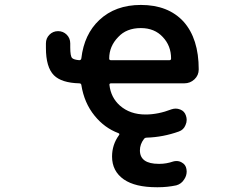

<svg xmlns="http://www.w3.org/2000/svg" viewBox="-20 -577 1040 794"><path d="M632.8 197.3Q630.9 197.3 627.9 197.3Q539.1 197.3 492.2 165Q443.4 130.9 443.4 70.3Q443.4 21.5 471.7 -17.6Q476.6 -23.4 469.7 -26.4Q412.1 -47.9 371.1 -98.6Q328.1 -151.4 316.4 -225.6Q315.4 -232.4 307.6 -232.4Q234.4 -234.4 203.1 -265.6Q169.9 -298.8 169.9 -378.9V-397.5Q169.9 -418.9 184.6 -433.6Q199.2 -448.2 220.2 -448.2Q241.2 -448.2 255.9 -433.6Q270.5 -418.9 270.5 -397.5V-380.9Q270.5 -344.7 278.3 -336.9Q285.2 -330.1 307.6 -328.1Q315.4 -328.1 316.4 -335.9Q328.1 -435.5 390.6 -494.1Q457 -556.6 562.5 -556.6Q675.8 -556.6 739.3 -487.3Q801.8 -417 801.8 -290Q801.8 -265.6 784.2 -249Q766.6 -232.4 742.2 -232.4H439.5Q431.6 -232.4 432.6 -225.6Q438.5 -173.8 475.6 -140.6Q517.6 -103.5 582 -103.5Q633.8 -103.5 689.5 -125Q698.2 -127.9 707 -127.9Q715.8 -127.9 725.6 -124Q743.2 -117.2 749 -98.6Q752 -89.8 752 -81.1Q752 -70.3 747.1 -59.6Q739.3 -40 719.7 -33.2Q654.3 -9.8 586.9 -7.8Q579.1 -7.8 575.2 -2Q558.6 19.5 558.6 44.9Q558.6 100.6 636.7 100.6Q638.7 100.6 639.6 100.6Q668 100.6 696.3 90.8Q703.1 88.9 710 88.9Q721.7 88.9 731.4 94.7Q748 103.5 751 122.1Q752 127 752 131.8Q752 149.4 742.2 164.1Q730.5 183.6 709 189.5Q671.9 197.3 633.8 197.3ZM680.7 -328.1Q687.5 -328.1 687.5 -335Q687.5 -387.7 653.3 -423.8Q619.1 -460.9 562.5 -460.9Q502.9 -460.9 468.8 -423.8Q431.6 -385.7 431.6 -335Q431.6 -328.1 438.5 -328.1Z"/></svg>

Font: Rounded Mgen+ 2m medium
Style: Regular
Weight: 500
Designer: [Source Han Sans]
Ryoko NISHIZUKA  (kana & ideographs); Paul D. Hunt (Latin, Greek & Cyrillic); Wenlong ZHANG  (bopomofo
Version: Version 1.059.20150602